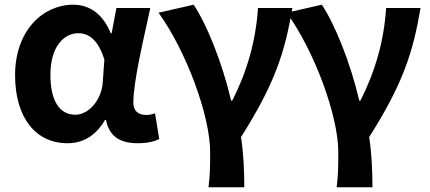

<svg xmlns="http://www.w3.org/2000/svg" viewBox="-20 -594 1825 815"><path d="M266 14C334 14 387 -19 426 -85H430C444 -14 490 14 565 14C607 14 637 6 656 -4L638 -113C625 -108 612 -106 601 -106C569 -106 546 -121 546 -158C546 -248 589 -425 618 -560H474L454 -453H450C415 -539 356 -574 291 -574C161 -574 44 -463 44 -275C44 -93 133 14 266 14ZM300 -107C235 -107 194 -162 194 -277C194 -398 253 -453 312 -453C359 -453 398 -422 423 -341L416 -242C410 -168 356 -107 300 -107Z M865 201H1017C1017 137 1014 57 1003 -12C1146 -238 1189 -370 1221 -560H1075C1066 -419 1028 -289 966 -167H961C923 -330 857 -492 802 -574L653 -540C771 -377 872 -102 872 51C872 124 871 153 865 201Z M1409 201H1561C1561 137 1558 57 1547 -12C1690 -238 1733 -370 1765 -560H1619C1610 -419 1572 -289 1510 -167H1505C1467 -330 1401 -492 1346 -574L1197 -540C1315 -377 1416 -102 1416 51C1416 124 1415 153 1409 201Z"/></svg>

Font: Noto Sans CJK KR Bold
Style: Regular
Weight: 700
Designer: Ryoko NISHIZUKA (kana & ideographs); Paul D. Hunt (Latin, Greek & Cyrillic); Wenlong ZHANG (bopomofo); Sandoll Communica
Foundry: Adobe Systems Incorporated
Version: Version 1.004;PS 1.004;hotconv 1.0.82;makeotf.lib2.5.63406